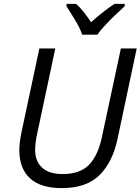

<svg xmlns="http://www.w3.org/2000/svg" viewBox="-20 -965 728 995"><path d="M299.8 9.8Q189.9 9.8 135 -41.3Q80.1 -92.3 80.1 -187.5Q80.1 -223.6 91.3 -279.8L184.1 -713.9H266.6L173.3 -275.4Q168 -252.9 165 -228.5Q162.1 -204.1 162.1 -188.5Q162.1 -129.4 198.2 -96.2Q234.4 -63 304.7 -63Q394.5 -63 440.9 -110.6Q487.3 -158.2 507.3 -251L606.4 -713.9H688.5L588.9 -244.1Q563.5 -125 495.8 -57.6Q428.2 9.8 299.8 9.8ZM406.2 -785.2Q393.1 -822.8 368.2 -862.8Q343.3 -902.8 324.7 -932.6V-944.8H374Q394 -928.2 413.8 -902.8Q433.6 -877.4 452.1 -850.1Q515.6 -906.7 572.8 -944.8H626.5L626 -932.6Q608.4 -917 580.8 -890.6Q553.2 -864.3 526.4 -835.9Q499.5 -807.6 484.9 -785.2Z"/></svg>

Font: Open Sans
Style: Italic
Weight: 400
Italic angle: -12°
Designer: Monotype Design Team
Foundry: Monotype Imaging Inc.
Version: Version 3.000; ttfautohint (v1.8.4)